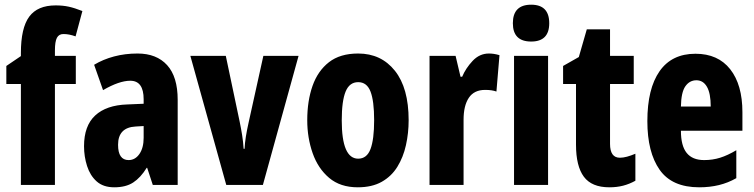

<svg xmlns="http://www.w3.org/2000/svg" viewBox="-20 -788 3213 818"><path d="M303 -430H214V0H69V-430H7V-507L69 -549V-562Q69 -669 104.5 -717Q140 -765 217 -765Q248 -765 273 -759.5Q298 -754 331 -741L302 -633Q288 -638 275.5 -640.5Q263 -643 250 -643Q231 -643 222.5 -627Q214 -611 214 -573V-550H303Z M566 -560Q647 -560 692 -510.5Q737 -461 737 -363V0H631L607 -73H605Q579 -31 547.5 -10.5Q516 10 467 10Q420 10 392 -15Q364 -40 351 -80.5Q338 -121 338 -165Q338 -252 385.5 -296Q433 -340 522 -343L592 -346V-365Q592 -444 535 -444Q488 -444 419 -404L381 -512Q419 -535 466 -547.5Q513 -560 566 -560ZM558 -249Q483 -245 483 -171Q483 -106 528 -106Q556 -106 574 -132Q592 -158 592 -201V-251Z M944 0 791 -550H942L1001 -270Q1007 -241 1011.5 -213Q1016 -185 1018 -154H1022Q1023 -178 1027.5 -206Q1032 -234 1039 -265L1102 -550H1252L1100 0Z M1721 -276Q1721 -221 1709.5 -169.5Q1698 -118 1673 -77.5Q1648 -37 1606.5 -13.5Q1565 10 1504 10Q1430 10 1382.5 -30Q1335 -70 1312 -135.5Q1289 -201 1289 -276Q1289 -358 1311.5 -422Q1334 -486 1381.5 -523Q1429 -560 1506 -560Q1604 -560 1662.5 -486.5Q1721 -413 1721 -276ZM1436 -275Q1436 -112 1506 -112Q1543 -112 1558.5 -153Q1574 -194 1574 -276Q1574 -358 1558.5 -398Q1543 -438 1506 -438Q1469 -438 1452.5 -398Q1436 -358 1436 -275Z M2063 -560Q2073 -560 2083.5 -558.5Q2094 -557 2108 -553L2095 -398Q2076 -405 2047 -405Q2000 -405 1977.5 -371.5Q1955 -338 1955 -278V0H1810V-550H1921L1942 -461H1949Q1964 -497 1993.5 -528.5Q2023 -560 2063 -560Z M2243 -768Q2320 -768 2320 -689Q2320 -611 2243 -611Q2165 -611 2165 -689Q2165 -768 2243 -768ZM2315 -550V0H2170V-550Z M2621 -116Q2635 -116 2651.5 -120.5Q2668 -125 2687 -133V-18Q2662 -4 2635 3Q2608 10 2576 10Q2501 10 2467.5 -35Q2434 -80 2434 -172V-430H2379V-507L2446 -545L2480 -663H2579V-550H2680V-430H2579V-175Q2579 -116 2621 -116Z M2943 -559Q3039 -559 3091 -493Q3143 -427 3143 -310V-231H2881Q2881 -167 2905.5 -136.5Q2930 -106 2980 -106Q3016 -106 3048 -116Q3080 -126 3117 -148V-29Q3082 -9 3043 0.5Q3004 10 2959 10Q2843 10 2790.5 -64.5Q2738 -139 2738 -272Q2738 -410 2790 -484.5Q2842 -559 2943 -559ZM2947 -446Q2918 -446 2900 -420.5Q2882 -395 2881 -334H3008Q3008 -390 2992 -418Q2976 -446 2947 -446Z"/></svg>

Font: Noto Sans Lao Looped ExtraCondensed ExtraBold
Style: Regular
Weight: 800
Width: 2
Designer: Mark Frömberg, Ben Mitchell
Foundry: The Fontpad Ltd
Version: Version 1.002; ttfautohint (v1.8.4.7-5d5b)